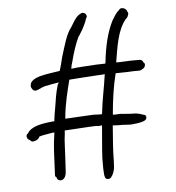

<svg xmlns="http://www.w3.org/2000/svg" viewBox="-51 -725 724 789"><g transform="rotate(-5 311.5 -331.0)"><path d="M47 -179C50 -174 53 -173 57 -171C61 -167 62 -165 66 -164C81 -164 93 -171 97 -182C112 -187 133 -189 152 -193H160C151 -139 151 -99 148 -38L147 -18C147 -13 149 -11 153 -9V-7C154 0 160 4 168 5C182 5 190 -8 192 -25C195 -68 196 -100 198 -137C198 -152 200 -167 202 -184L203 -198H208C238 -200 275 -202 306 -204C315 -204 323 -205 332 -205H334C334 -205 337 -204 339 -204C349 -204 351 -204 357 -206V-199C354 -157 349 -113 347 -70V-28L348 -11C348 4 352 16 360 16H361C367 17 373 15 376 11C384 1 392 -17 392 -37C392 -44 393 -50 393 -56C393 -103 398 -151 401 -196V-201H406C419 -200 432 -200 444 -200C450 -200 455 -199 459 -199C470 -198 481 -198 491 -200H492C495 -200 497 -201 502 -201C520 -204 542 -208 542 -222C542 -227 538 -233 536 -233H534C523 -237 514 -240 500 -242C477 -242 460 -244 435 -246C431 -246 426 -245 420 -245H406V-250C411 -306 419 -364 432 -414H444C466 -414 487 -415 508 -416H525C535 -416 538 -417 542 -421H543L544 -422C550 -424 555 -431 555 -439C555 -444 553 -445 550 -448C547 -454 545 -459 536 -460H499C484 -459 469 -459 454 -458H438C449 -523 457 -588 492 -631V-632H493C500 -637 502 -643 505 -653C505 -656 504 -660 501 -663V-664C499 -676 475 -685 468 -671L467 -670C456 -662 446 -644 438 -631C414 -584 401 -526 394 -461L393 -457H389C378 -457 366 -456 355 -456C320 -453 284 -453 252 -448C253 -458 255 -466 258 -474C267 -510 279 -548 294 -579H295L310 -603C317 -617 326 -632 330 -648V-649L334 -654C335 -661 331 -670 323 -672H322C315 -675 309 -670 302 -666C286 -654 279 -638 267 -619C244 -591 232 -540 219 -500L216 -488C213 -474 208 -457 204 -444L201 -443C164 -436 80 -432 80 -394V-393C79 -389 81 -384 84 -380C98 -357 119 -387 150 -388C159 -391 173 -393 186 -395L196 -397L191 -388C190 -387 190 -384 189 -381C182 -358 177 -328 172 -294C169 -278 166 -261 164 -243V-239H159C113 -235 66 -227 51 -198H50C44 -195 43 -186 47 -179ZM209 -246 210 -252C216 -311 228 -356 240 -404L280 -407C306 -409 332 -410 357 -412C367 -412 377 -413 387 -414C380 -362 368 -310 362 -255L361 -251H348C341 -251 335 -252 327 -252C322 -252 314 -251 307 -251C278 -249 245 -248 215 -246ZM219 -499V-500ZM258 -474V-475ZM310 -603V-604ZM438 -630V-631ZM499 -460Z"/></g></svg>

Font: Scribbler
Style: Lt
Weight: 300
Designer: Mew Too
Foundry: Cannot Into Space Fonts
Version: Version 1.001